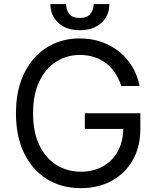

<svg xmlns="http://www.w3.org/2000/svg" viewBox="-20 -929 783 958"><path d="M585.4 -500Q573.7 -535.6 554.7 -564.5Q535.6 -593.3 509.5 -613.3Q483.4 -633.3 450.4 -644Q417.5 -654.8 377.9 -654.8Q313.5 -654.8 260.5 -621.3Q207.5 -587.9 176.3 -522.9Q145 -458 145 -363.8Q145 -269.5 176.5 -204.3Q208 -139.2 262 -105.7Q315.9 -72.3 383.3 -72.3Q445.8 -72.3 493.7 -99.1Q541.5 -126 568.4 -175.3Q595.2 -224.6 595.2 -291L622.1 -285.6H403.3V-363.8H680.2V-285.6Q680.2 -195.8 642.1 -129.4Q604 -63 537.1 -26.6Q470.2 9.8 383.3 9.8Q286.6 9.8 213.9 -35.6Q141.1 -81.1 100.3 -164.8Q59.6 -248.5 59.6 -363.8Q59.6 -450.2 82.8 -519Q106 -587.9 148.7 -636.7Q191.4 -685.5 249.8 -711.4Q308.1 -737.3 377.9 -737.3Q435.5 -737.3 485.4 -720Q535.2 -702.6 574.5 -671.4Q613.8 -640.1 639.9 -596.4Q666 -552.7 676.3 -500ZM447.3 -908.7H525.4Q525.4 -851.1 485.6 -814.7Q445.8 -778.3 377.9 -778.3Q311 -778.3 271.2 -814.9Q231.4 -851.6 231.4 -908.7H309.6Q309.6 -880.9 325 -860.1Q340.3 -839.4 377.9 -839.4Q415 -839.4 431.2 -860.1Q447.3 -880.9 447.3 -908.7Z"/></svg>

Font: Sahel VF Regular
Style: Regular
Weight: 400
Foundry: Saber Rastikerdar (saber.rastikerdar@gmail.com)
Version: Version 3.4.0